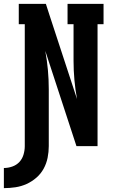

<svg xmlns="http://www.w3.org/2000/svg" viewBox="-66 -755 586 992"><path d="M-46 217V113Q-24 113 -2.5 105.5Q19 98 34 82Q49 66 55.5 44Q62 22 62 0Q62 -158 62 -315.5Q62 -473 62 -630H31V-735H171L191 -673L332 -243Q323 -292 318.5 -341.5Q314 -391 314 -441V-630H283V-735H469V-630H438V0H329L168 -492Q177 -443 181.5 -393.5Q186 -344 186 -294V0Q186 30 180 60Q174 90 159.5 116.5Q145 143 122 163Q99 183 71.5 195.5Q44 208 14 212.5Q-16 217 -46 217Z"/></svg>

Font: Iosevka Slab Extrabold
Style: Regular
Weight: 800
Monospace: yes
Designer: Belleve Invis
Foundry: Belleve Invis
Version: Version 11.1.1; ttfautohint (v1.8.3)